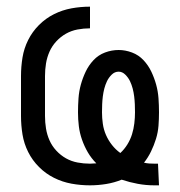

<svg xmlns="http://www.w3.org/2000/svg" viewBox="-20 -548 540 576"><path d="M443 8Q418 8 393.5 3.5Q369 -1 345 -9Q323 0 298.5 4Q274 8 250 8Q222 8 194.5 3Q167 -2 142 -14.5Q117 -27 97 -47Q77 -67 64.5 -92Q52 -117 47.5 -144.5Q43 -172 43 -200V-320Q43 -348 47.5 -375.5Q52 -403 64.5 -428Q77 -453 97 -473Q117 -493 142 -505.5Q167 -518 194.5 -523Q222 -528 250 -528V-463Q231 -463 212.5 -459.5Q194 -456 178 -447Q162 -438 149 -424Q136 -410 128.5 -393Q121 -376 118 -357.5Q115 -339 115 -320V-200Q115 -181 118 -162.5Q121 -144 128.5 -127Q136 -110 149 -96Q162 -82 178 -73Q194 -64 212.5 -60.5Q231 -57 250 -57Q255 -57 259.5 -57.5Q264 -58 269 -58Q254 -73 243.5 -91Q233 -109 226 -129Q219 -149 216.5 -169.5Q214 -190 214 -211Q214 -232 215.5 -253Q217 -274 222.5 -294Q228 -314 237 -333Q246 -352 260.5 -367.5Q275 -383 295 -390.5Q315 -398 336 -398Q356 -398 376 -390.5Q396 -383 410.5 -367.5Q425 -352 434 -333Q443 -314 448.5 -294Q454 -274 455.5 -253Q457 -232 457 -211Q457 -191 455.5 -171Q454 -151 448 -131.5Q442 -112 433 -93.5Q424 -75 412 -60Q420 -58 428 -57.5Q436 -57 444 -57H454L457 8ZM341 -89Q353 -100 362 -114.5Q371 -129 376 -145Q381 -161 383 -178Q385 -195 385 -211Q385 -223 384.5 -235Q384 -247 382.5 -259Q381 -271 378 -282.5Q375 -294 370 -304.5Q365 -315 356 -324Q347 -333 336 -333Q324 -333 315 -324Q306 -315 301 -304.5Q296 -294 293 -282.5Q290 -271 288.5 -259Q287 -247 286.5 -235Q286 -223 286 -211Q286 -194 288.5 -176.5Q291 -159 298 -143Q305 -127 316 -113Q327 -99 341 -89Z"/></svg>

Font: HulyMono
Style: Regular
Weight: 400
Monospace: yes
Designer: Belleve Invis
Foundry: Belleve Invis
Version: Version 33.2.5; ttfautohint (v1.8.4)